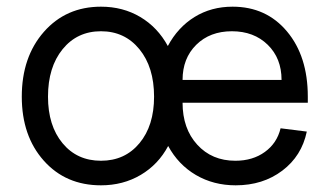

<svg xmlns="http://www.w3.org/2000/svg" viewBox="-20 -536 982 572"><path d="M280.8 16.1Q175.8 16.1 110.4 -57.4Q44.9 -130.9 44.9 -248Q44.9 -366.2 110.8 -441.2Q176.8 -516.1 280.8 -516.1Q346.2 -516.1 397.9 -485.4Q449.7 -454.6 480 -398.9Q509.8 -454.6 559.6 -485.4Q609.4 -516.1 672.9 -516.1Q773.4 -516.1 835.2 -442.1Q897 -368.2 897 -248V-230H523.9Q523.9 -152.8 567.6 -105Q611.3 -57.1 681.2 -57.1Q732.9 -57.1 769 -83.3Q805.2 -109.4 815.9 -153.8L894 -144Q878.9 -71.3 821 -27.6Q763.2 16.1 682.1 16.1Q616.2 16.1 563.7 -14.6Q511.2 -45.4 481 -101.1Q451.7 -45.9 399.2 -14.9Q346.7 16.1 280.8 16.1ZM439 -248Q439 -335.9 395.3 -389.4Q351.6 -442.9 280.8 -442.9Q210 -442.9 166.5 -389.4Q123 -335.9 123 -248Q123 -161.6 166.3 -109.4Q209.5 -57.1 280.8 -57.1Q352.1 -57.1 395.5 -109.4Q439 -161.6 439 -248ZM818.8 -297.9Q818.8 -362.3 777.6 -402.6Q736.3 -442.9 670.9 -442.9Q605.5 -442.9 564.7 -402.6Q523.9 -362.3 523.9 -297.9Z"/></svg>

Font: Uncut Sans
Style: Regular
Weight: 400
Designer: Kasper Nordkvist
Foundry: UNCUT.wtf
Version: Version 1.304;Glyphs 3.2 (3246)